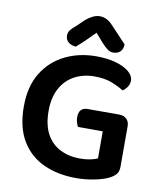

<svg xmlns="http://www.w3.org/2000/svg" viewBox="-92 -903 834 992"><g transform="rotate(10 325.5 -407.5)"><path d="M591 -295V-83Q591 -59 580.5 -45Q570 -31 547 -19Q521 -5 472.5 5Q424 15 375 15Q280 15 205.5 -18.5Q131 -52 88 -122.5Q45 -193 45 -303Q45 -409 89 -480Q133 -551 206.5 -587Q280 -623 369 -623Q429 -623 473.5 -610Q518 -597 542.5 -576Q567 -555 567 -530Q567 -511 556.5 -496Q546 -481 533 -473Q506 -490 469 -504.5Q432 -519 378 -519Q320 -519 273.5 -494Q227 -469 201 -420.5Q175 -372 175 -303Q175 -229 201 -181.5Q227 -134 273 -111Q319 -88 377 -88Q406 -88 430.5 -93Q455 -98 469 -105V-247H339Q335 -254 330.5 -267.5Q326 -281 326 -295Q326 -322 338 -334.5Q350 -347 371 -347H539Q562 -347 576.5 -333Q591 -319 591 -295ZM349 -743Q329 -723 305.5 -699.5Q282 -676 256 -654Q232 -655 216.5 -668Q201 -681 201 -702Q201 -718 209.5 -730Q218 -742 237 -757L281 -799Q319 -830 351 -830Q389 -830 420 -796L502 -709Q502 -684 488 -670.5Q474 -657 451 -657Q436 -657 422.5 -666Q409 -675 390 -696Z"/></g></svg>

Font: Baloo Bhaijaan 2 SemiBold
Style: Regular
Weight: 600
Designer: Sanskriti Dholi, Noopur Datye and Ek Type
Foundry: Ek Type
Version: Version 1.700